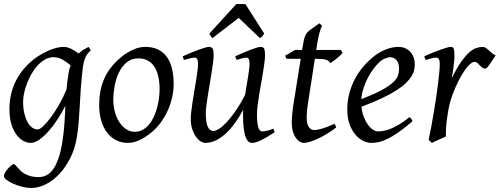

<svg xmlns="http://www.w3.org/2000/svg" viewBox="-22 -690 2483 954"><path d="M165 -46.9Q175.3 -46.9 192.9 -63.2Q210.4 -79.6 230.7 -106.9Q251 -134.3 271.7 -170.4Q292.5 -206.5 308.6 -246.1Q310.5 -264.6 312.7 -284.9Q314.9 -305.2 318.8 -328.1Q320.3 -338.4 323 -347.7Q325.7 -356.9 329.1 -365.2Q321.8 -371.1 313 -377.9Q304.2 -384.8 293.7 -391.1Q283.2 -397.5 271 -401.6Q258.8 -405.8 245.1 -405.8Q222.7 -405.8 202.6 -394.8Q182.6 -383.8 165.8 -365.7Q148.9 -347.7 135.5 -324.5Q122.1 -301.3 112.5 -276.6Q103 -252 97.9 -228Q92.8 -204.1 92.8 -185.1Q92.8 -153.3 98.6 -127.9Q104.5 -102.5 114.3 -84.5Q124 -66.4 137.2 -56.6Q150.4 -46.9 165 -46.9ZM429.2 -439.9Q412.6 -426.3 403.1 -406.2Q393.6 -386.2 389.2 -351.1Q382.3 -293 379.2 -245.1Q376 -197.3 373.8 -155.5Q371.6 -113.8 368.4 -75.9Q365.2 -38.1 358.4 -0.5Q349.6 50.3 327.4 94.7Q305.2 139.2 274.7 172.4Q244.1 205.6 207.3 224.9Q170.4 244.1 132.3 244.1Q111.8 244.1 88.1 238Q64.5 231.9 44.4 223.1Q24.4 214.4 11 204.1Q-2.4 193.8 -2.4 185.1Q-2.4 176.8 3.9 166.3Q10.3 155.8 18.6 146.7Q26.9 137.7 34.9 131.3Q43 125 46.4 125Q50.3 125 54.4 129.9Q58.6 134.8 64.7 141.8Q70.8 148.9 79.3 157.5Q87.9 166 100.1 173.1Q112.3 180.2 129.4 185.1Q146.5 189.9 169.4 189.9Q216.8 189.9 244.6 147.5Q272.5 105 286.6 23.4Q291 -3.9 293.7 -28.1Q296.4 -52.2 298.1 -75Q299.8 -97.7 300.8 -119.4Q301.8 -141.1 302.7 -164.1Q287.1 -133.3 266.4 -100.8Q245.6 -68.4 222.4 -41.5Q199.2 -14.6 175.3 2.7Q151.4 20 129.9 20Q113.8 20 95.5 10.7Q77.1 1.5 61.3 -18.8Q45.4 -39.1 35.2 -71Q24.9 -103 24.9 -148.9Q24.9 -187.5 33.7 -224.4Q42.5 -261.2 60.3 -294.7Q78.1 -328.1 105 -357.7Q131.8 -387.2 168 -411.1Q181.6 -419.9 197.3 -428.2Q212.9 -436.5 229.5 -442.9Q246.1 -449.2 262.5 -453.1Q278.8 -457 293.9 -457Q304.7 -457 314.9 -453.9Q325.2 -450.7 334.7 -445.8Q344.2 -440.9 352.8 -435.1Q361.3 -429.2 369.1 -424.3Q380.4 -435.1 392.8 -442.9Q405.3 -450.7 418 -457L429.2 -439.9Z M771 -246.1Q771 -320.8 743.7 -360.4Q716.3 -399.9 666 -399.9Q630.9 -399.9 606.9 -379.6Q583 -359.4 568.4 -328.6Q553.7 -297.9 547.4 -262Q541 -226.1 541 -194.8Q541 -162.1 549.1 -133.1Q557.1 -104 571.5 -82.3Q585.9 -60.5 605.2 -47.9Q624.5 -35.2 647 -35.2Q669.4 -35.2 687.3 -45.2Q705.1 -55.2 719 -72Q732.9 -88.9 742.7 -110.6Q752.4 -132.3 758.8 -155.8Q765.1 -179.2 768.1 -202.6Q771 -226.1 771 -246.1ZM840.8 -272.9Q840.8 -240.2 833.5 -206.8Q826.2 -173.3 812 -141.8Q797.9 -110.4 777.1 -81.8Q756.3 -53.2 729 -30.8Q716.3 -20.5 702.1 -11.2Q688 -2 673.3 5.1Q658.7 12.2 643.6 16.1Q628.4 20 613.8 20Q579.6 20 553 5.6Q526.4 -8.8 508.1 -33.9Q489.7 -59.1 480.2 -93.5Q470.7 -127.9 470.7 -168Q470.7 -203.1 476.6 -235.6Q482.4 -268.1 495.6 -298.3Q508.8 -328.6 530.8 -356.4Q552.7 -384.3 585 -410.2Q609.9 -429.7 639.6 -443.4Q669.4 -457 699.7 -457Q737.8 -457 764.6 -443.4Q791.5 -429.7 808.3 -405.3Q825.2 -380.9 833 -347.2Q840.8 -313.5 840.8 -272.9Z M1342.8 -33.2Q1303.2 -6.8 1275.6 6.6Q1248 20 1229.5 20Q1221.2 20 1213.4 14.2Q1205.6 8.3 1199.2 -7.3Q1192.9 -22.9 1189.2 -50Q1185.5 -77.1 1185.5 -119.1Q1185.5 -124.5 1185.8 -131.1Q1186 -137.7 1186.5 -144.5Q1166.5 -107.9 1144.5 -77.6Q1122.6 -47.4 1098.6 -25.6Q1074.7 -3.9 1049.3 8.1Q1023.9 20 997.6 20Q987.8 20 975.3 12.5Q962.9 4.9 951.9 -10.3Q940.9 -25.4 933.3 -47.9Q925.8 -70.3 925.8 -100.1Q925.8 -114.7 928.5 -137.2Q931.2 -159.7 935.1 -185.5Q939 -211.4 943.8 -239.3Q948.7 -267.1 952.6 -292.5Q956.5 -317.9 959.2 -338.4Q961.9 -358.9 961.9 -371.1Q961.9 -382.3 960.4 -388.9Q959 -395.5 956.3 -398.7Q953.6 -401.9 950 -402.8Q946.3 -403.8 941.9 -403.8Q937.5 -403.8 929.2 -401.9Q920.9 -399.9 912.6 -397.7Q904.3 -395.5 897.9 -393.8Q891.6 -392.1 891.6 -392.1L885.7 -410.2Q906.2 -419.4 927 -428Q947.8 -436.5 965.3 -442.9Q982.9 -449.2 996.3 -453.1Q1009.8 -457 1015.6 -457Q1029.8 -457 1034.7 -447.8Q1039.6 -438.5 1039.6 -416Q1039.6 -401.9 1036.6 -378.9Q1033.7 -356 1029.3 -328.6Q1024.9 -301.3 1020 -272Q1015.1 -242.7 1010.7 -215.3Q1006.3 -188 1003.4 -165Q1000.5 -142.1 1000.5 -127.9Q1000.5 -81.1 1010.5 -60.1Q1020.5 -39.1 1038.6 -39.1Q1048.3 -39.1 1064.5 -48.6Q1080.6 -58.1 1101.1 -79.3Q1121.6 -100.6 1145.8 -134.8Q1169.9 -168.9 1195.8 -218.8Q1199.2 -241.2 1203.1 -263.7Q1207 -286.1 1210.2 -306.2Q1213.4 -326.2 1215.6 -343Q1217.8 -359.9 1217.8 -371.1Q1217.8 -382.3 1216.6 -388.9Q1215.3 -395.5 1212.9 -398.7Q1210.4 -401.9 1207.3 -402.8Q1204.1 -403.8 1199.7 -403.8Q1195.3 -403.8 1187.7 -401.9Q1180.2 -399.9 1172.6 -397.7Q1165 -395.5 1159.4 -393.8Q1153.8 -392.1 1153.8 -392.1L1146.5 -410.2Q1167 -419.4 1187 -428Q1207 -436.5 1223.9 -442.9Q1240.7 -449.2 1253.4 -453.1Q1266.1 -457 1272.5 -457Q1286.1 -457 1290.5 -447.8Q1294.9 -438.5 1294.9 -416Q1294.9 -401.9 1292 -379.2Q1289.1 -356.4 1284.7 -329.3Q1280.3 -302.2 1274.9 -272.7Q1269.5 -243.2 1265.1 -215.6Q1260.7 -188 1257.8 -164.1Q1254.9 -140.1 1254.9 -124Q1254.9 -79.6 1261.2 -58.3Q1267.6 -37.1 1279.8 -37.1Q1292.5 -37.1 1305.4 -40.3Q1318.4 -43.5 1335.9 -50.8L1342.8 -33.2ZM1291 -522.9Q1284.2 -513.2 1280.5 -508.8Q1276.9 -504.4 1269 -501L1164.1 -601.1L1034.2 -501Q1029.8 -503.9 1026.4 -508.5Q1022.9 -513.2 1018.1 -522.9L1152.3 -669.9H1197.3L1291 -522.9Z M1648.9 -57.1Q1625 -38.6 1601.1 -24.2Q1577.1 -9.8 1555.7 0Q1534.2 9.8 1516.8 14.9Q1499.5 20 1488.8 20Q1476.6 20 1465.6 12.7Q1454.6 5.4 1446 -7.6Q1437.5 -20.5 1432.6 -38.6Q1427.7 -56.6 1427.7 -78.1Q1427.7 -87.4 1428.2 -96.7Q1428.7 -106 1429.4 -116Q1430.2 -126 1431.4 -137.2Q1432.6 -148.4 1434.6 -162.1L1472.2 -397.9H1401.9L1394.5 -413.1L1443.8 -441.9H1479L1481.9 -459Q1484.9 -479 1488 -492.2Q1491.2 -505.4 1495.4 -514.2Q1499.5 -522.9 1504.4 -528.6Q1509.3 -534.2 1515.6 -539.1L1564.9 -574.2L1578.6 -562Q1578.6 -562 1576.7 -559.1Q1574.7 -556.2 1571.3 -546.4Q1567.9 -536.6 1563.2 -518.6Q1558.6 -500.5 1553.7 -470.2L1549.3 -441.9H1670.9L1680.7 -428.2Q1675.8 -421.4 1667.2 -413.3Q1658.7 -405.3 1649.4 -397.9Q1640.1 -390.6 1631.6 -384.5Q1623 -378.4 1618.7 -376Q1615.7 -382.8 1610.6 -387Q1605.5 -391.1 1596.7 -393.6Q1587.9 -396 1575 -397Q1562 -397.9 1543.9 -397.9H1542.5L1507.8 -173.8Q1506.3 -164.6 1505.1 -154.1Q1503.9 -143.6 1503.2 -134Q1502.4 -124.5 1502.2 -116.2Q1502 -107.9 1502 -103Q1502 -72.8 1512.9 -58.3Q1523.9 -43.9 1537.6 -43.9Q1554.7 -43.9 1579.3 -51.3Q1604 -58.6 1640.6 -75.2L1648.9 -57.1Z M1863.8 -381.8Q1847.7 -367.2 1832.3 -346.2Q1816.9 -325.2 1804.4 -300.8Q1792 -276.4 1783.7 -249.8Q1775.4 -223.1 1773.4 -197.3Q1837.4 -222.2 1874.8 -242.4Q1912.1 -262.7 1931.2 -280.8Q1950.2 -298.8 1955.6 -315.4Q1960.9 -332 1960.9 -349.1Q1960.9 -364.3 1957 -375.2Q1953.1 -386.2 1946.8 -392.8Q1940.4 -399.4 1932.4 -402.6Q1924.3 -405.8 1916 -405.8Q1908.2 -405.8 1893.1 -400.1Q1877.9 -394.5 1863.8 -381.8ZM2039.1 -371.1Q2039.1 -357.4 2035.9 -342.3Q2032.7 -327.1 2022.7 -311Q2012.7 -294.9 1994.9 -277.3Q1977.1 -259.8 1947.5 -241Q1918 -222.2 1875.5 -201.9Q1833 -181.6 1773.9 -159.7Q1776.9 -132.3 1785.4 -109.9Q1793.9 -87.4 1805.4 -71.3Q1816.9 -55.2 1830.3 -46.1Q1843.8 -37.1 1856.9 -37.1Q1867.2 -37.1 1881.8 -39.3Q1896.5 -41.5 1915.8 -48.8Q1935.1 -56.2 1959.2 -70.3Q1983.4 -84.5 2012.7 -107.9Q2018.1 -105 2022.2 -98.4Q2026.4 -91.8 2027.8 -87.9Q1987.8 -53.2 1957 -32Q1926.3 -10.7 1902.1 0.7Q1877.9 12.2 1858.6 16.1Q1839.4 20 1821.8 20Q1805.7 20 1785.2 11Q1764.6 2 1746.6 -17.8Q1728.5 -37.6 1716.1 -69.6Q1703.6 -101.6 1703.6 -147.9Q1703.6 -186 1712.9 -222.9Q1722.2 -259.8 1739.5 -293.7Q1756.8 -327.6 1782.2 -357.9Q1807.6 -388.2 1839.8 -413.1Q1851.1 -421.9 1865.2 -429.9Q1879.4 -438 1894.8 -444.1Q1910.2 -450.2 1926 -453.6Q1941.9 -457 1957 -457Q1978 -457 1993.4 -449.5Q2008.8 -441.9 2019 -429.7Q2029.3 -417.5 2034.2 -402.1Q2039.1 -386.7 2039.1 -371.1Z M2440.9 -415Q2435.1 -407.2 2428 -396Q2420.9 -384.8 2413.8 -374.3Q2406.7 -363.8 2400.4 -356.4Q2394 -349.1 2389.2 -349.1Q2379.9 -349.1 2373.3 -354.5Q2366.7 -359.9 2361.1 -366Q2355.5 -372.1 2349.9 -377.4Q2344.2 -382.8 2336.9 -382.8Q2324.2 -382.8 2307.4 -365.5Q2290.5 -348.1 2273.7 -320.1Q2256.8 -292 2241.5 -257.1Q2226.1 -222.2 2215.8 -187Q2210.4 -168.5 2206.3 -146.2Q2202.1 -124 2199 -100.6Q2195.8 -77.1 2194.3 -54.4Q2192.9 -31.7 2193.8 -12.2Q2187.5 -8.8 2178 -4.6Q2168.5 -0.5 2158.4 3.9Q2148.4 8.3 2139.2 12.5Q2129.9 16.6 2124 20L2107.9 4.9Q2115.2 -29.8 2122.1 -66.9Q2128.9 -104 2135 -140.9Q2141.1 -177.7 2146.2 -212.9Q2151.4 -248 2155 -278.3Q2158.7 -308.6 2160.9 -332.5Q2163.1 -356.4 2163.1 -371.1Q2163.1 -382.3 2161.4 -388.9Q2159.7 -395.5 2157 -398.7Q2154.3 -401.9 2150.6 -402.8Q2147 -403.8 2143.1 -403.8Q2138.7 -403.8 2130.1 -401.9Q2121.6 -399.9 2113.3 -397.7Q2105 -395.5 2098.9 -393.8Q2092.8 -392.1 2092.8 -392.1L2085.9 -410.2Q2106.4 -419.4 2127.2 -428Q2147.9 -436.5 2166 -442.9Q2184.1 -449.2 2197.5 -453.1Q2210.9 -457 2216.8 -457Q2223.6 -457 2227.5 -454.6Q2231.4 -452.1 2233.2 -446Q2234.9 -439.9 2235.4 -429Q2235.8 -418 2235.8 -400.9Q2235.8 -395.5 2234.4 -382.8Q2232.9 -370.1 2231 -355.2Q2229 -340.3 2226.8 -325.7Q2224.6 -311 2223.1 -301.8Q2246.6 -350.1 2267.6 -380.4Q2288.6 -410.6 2307.4 -427.7Q2326.2 -444.8 2343.3 -450.9Q2360.4 -457 2376 -457Q2384.8 -457 2391.8 -452.1Q2398.9 -447.3 2406.2 -440.4Q2413.6 -433.6 2421.9 -426.5Q2430.2 -419.4 2440.9 -415Z"/></svg>

Font: GentiumAlt
Style: Italic
Weight: 400
Italic angle: -7°
Designer: J. Victor Gaultney
Version: Version 1.02; 2005; OFL release